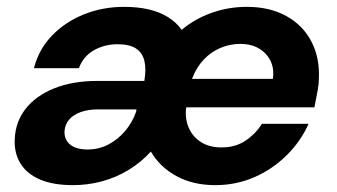

<svg xmlns="http://www.w3.org/2000/svg" viewBox="-20 -528 982 560"><path d="M193 12Q135 12 96.5 -4.5Q58 -21 39.5 -51.5Q21 -82 23 -122Q25 -173 55 -211Q85 -249 138.5 -270.5Q192 -292 265 -292H401Q407 -327 401 -351Q395 -375 376 -387Q357 -399 323 -399Q285 -399 254 -381.5Q223 -364 210 -329H79Q93 -384 131.5 -424Q170 -464 224.5 -486Q279 -508 342 -508Q382 -508 414 -500.5Q446 -493 470 -478Q494 -463 510 -441Q548 -473 597 -490.5Q646 -508 700 -508Q767 -508 815.5 -481Q864 -454 888.5 -406.5Q913 -359 910 -298Q910 -284 907 -267Q904 -250 901 -235.5Q898 -221 897 -215H523Q519 -183 530 -156.5Q541 -130 565.5 -114Q590 -98 626 -98Q667 -98 696.5 -118Q726 -138 744 -167H880Q858 -117 817 -76Q776 -35 722.5 -11.5Q669 12 608 12Q543 12 494.5 -14.5Q446 -41 420 -86Q391 -54 354.5 -32Q318 -10 277 1Q236 12 193 12ZM235 -92Q269 -92 297 -107Q325 -122 345.5 -146.5Q366 -171 377 -202L378 -209H266Q237 -209 215 -201Q193 -193 181 -178.5Q169 -164 168 -143Q168 -127 176 -115.5Q184 -104 199 -98Q214 -92 235 -92ZM540 -298H776Q780 -329 768.5 -351.5Q757 -374 734.5 -387Q712 -400 681 -400Q651 -400 623.5 -388.5Q596 -377 574.5 -354.5Q553 -332 540 -298Z"/></svg>

Font: DM Sans 28pt
Style: Bold Italic
Weight: 700
Italic angle: -10°
Version: Version 4.004;gftools[0.9.30]